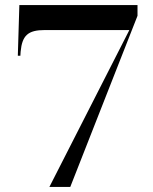

<svg xmlns="http://www.w3.org/2000/svg" viewBox="-20 -734 599 754"><path d="M174 0H256L520 -672V-714H56L50 -515H60L61 -531C67 -595 90 -616 156 -616H488Z"/></svg>

Font: Noto Serif Display SemiBold
Style: Regular
Weight: 600
Designer: Monotype Design Team
Foundry: Monotype Imaging Inc.
Version: Version 2.009